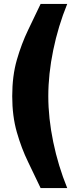

<svg xmlns="http://www.w3.org/2000/svg" viewBox="-20 -810 394 974"><path d="M42 -322Q42 -425 65.5 -506.5Q89 -588 122.5 -657.5Q156 -727 186 -790H321Q275 -677 250 -555.5Q225 -434 225 -322Q225 -211 250 -90Q275 31 321 144H186Q156 80 122.5 11.5Q89 -57 65.5 -139Q42 -221 42 -322Z"/></svg>

Font: BDO Grotesk Black
Style: Regular
Weight: 900
Designer: Deni Anggara
Foundry: Lokal Container
Version: Version 2.000